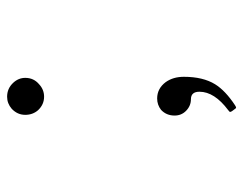

<svg xmlns="http://www.w3.org/2000/svg" viewBox="-92 -589 684 540"><g transform="rotate(-90 250.0 -319.0)"><path d="M248 -641Q271 -641 287 -624Q301 -609 301 -590Q301 -566 283 -551Q268 -537 248 -537Q226 -537 210 -554Q197 -569 197 -590Q197 -612 214 -628Q229 -641 248 -641ZM243 -219Q271 -219 289 -195Q304 -174 304 -144Q304 -90 283 -56Q265 -27 224 0Q219 3 218 3Q215 3 213 -1L207 -9Q205 -13 205 -14Q205 -15 210 -19Q262 -58 262 -100Q262 -124 241 -124Q222 -124 208 -138Q195 -151 195 -170Q195 -193 211 -208Q225 -219 243 -219Z"/></g></svg>

Font: LuenTai2017
Style: Regular
Weight: 400
Designer: LuenTai
Foundry: Microsoft Corpration
Version: Version 1.00 November 27, 2016, initial release